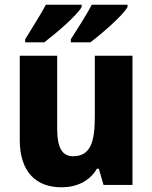

<svg xmlns="http://www.w3.org/2000/svg" viewBox="-20 -786 648 816"><path d="M522 -756V-766H370C351 -728 312 -668 281 -619V-606H364C413 -643 502 -720 522 -756ZM327 -756V-766H175C155 -728 117 -668 87 -619V-606H168C219 -645 306 -719 327 -756ZM543 -549H383V-290C383 -183 365 -122 290 -122C243 -122 223 -161 223 -238V-549H64V-191C64 -56 133 10 241 10C305 10 360 -15 392 -69H400L420 0H543Z"/></svg>

Font: Noto Sans Myanmar SemiCondensed ExtraBold
Style: Regular
Weight: 800
Width: 4
Designer: Monotype Design Team
Foundry: Monotype Imaging Inc.
Version: Version 2.107